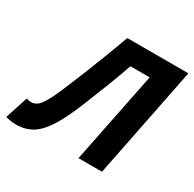

<svg xmlns="http://www.w3.org/2000/svg" viewBox="-193 -808 985 975"><g transform="rotate(30 300.0 -320.5)"><path d="M17 11Q2 11 -16 8.5Q-34 6 -46 2L-3 -131Q3 -129 10 -127.5Q17 -126 26 -126Q42 -126 57.5 -136Q73 -146 92.5 -179Q112 -212 141 -282Q167 -344 191.5 -405Q216 -466 239.5 -527.5Q263 -589 286 -652H644L514 0H376L484 -536H371Q347 -466 321 -399.5Q295 -333 268 -266Q225 -157 187 -97Q149 -37 108.5 -13Q68 11 17 11Z"/></g></svg>

Font: Source Sans 3
Style: Bold Italic
Weight: 700
Italic angle: -11°
Designer: Paul D. Hunt
Foundry: Adobe
Version: Version 3.052;hotconv 1.1.0;makeotfexe 2.6.0